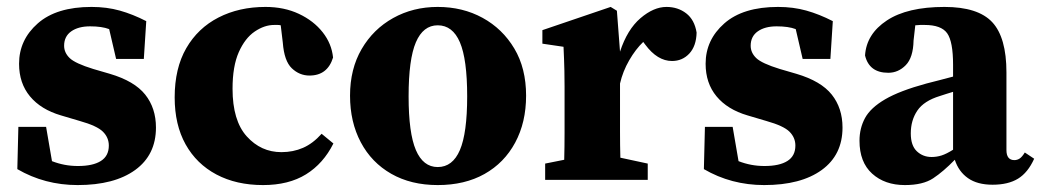

<svg xmlns="http://www.w3.org/2000/svg" viewBox="-20 -519 3004 554"><path d="M204 15Q109 15 30 -31L33 -153H113L130 -54Q148 -47 166.5 -43.5Q185 -40 205 -40Q248 -40 271 -54.5Q294 -69 294 -99Q294 -122 277 -139Q260 -156 210 -170L156 -186Q98 -203 66.5 -241Q35 -279 35 -335Q35 -404 89 -451.5Q143 -499 244 -499Q288 -499 325.5 -488.5Q363 -478 402 -458L395 -349H315L295 -435Q274 -443 240 -443Q206 -443 185.5 -428.5Q165 -414 165 -387Q165 -367 181 -351.5Q197 -336 249 -320L297 -306Q368 -285 399 -246Q430 -207 430 -151Q430 -72 370 -28.5Q310 15 204 15Z M739 15Q662 15 604.5 -15.5Q547 -46 515.5 -102.5Q484 -159 484 -238Q484 -322 517.5 -380Q551 -438 610.5 -468.5Q670 -499 746 -499Q800 -499 842.5 -479Q885 -459 911 -426Q937 -393 941 -353Q925 -301 873 -301Q844 -301 822 -322Q800 -343 796 -396L790 -446Q786 -447 781 -447Q776 -447 771 -447Q743 -447 715 -428Q687 -409 669 -368.5Q651 -328 651 -263Q651 -171 692 -125.5Q733 -80 792 -80Q826 -80 854.5 -92.5Q883 -105 908 -133L942 -105Q913 -47 863 -16Q813 15 739 15Z M1243 15Q1166 15 1109 -17.5Q1052 -50 1021 -108.5Q990 -167 990 -243Q990 -320 1023.5 -377.5Q1057 -435 1114.5 -467Q1172 -499 1243 -499Q1315 -499 1372.5 -467.5Q1430 -436 1464 -379Q1498 -322 1498 -243Q1498 -166 1466.5 -107.5Q1435 -49 1378 -17Q1321 15 1243 15ZM1243 -37Q1286 -37 1307 -86Q1328 -135 1328 -241Q1328 -348 1307 -397Q1286 -446 1243 -446Q1201 -446 1180 -397Q1159 -348 1159 -241Q1159 -135 1180 -86Q1201 -37 1243 -37Z M1553 0V-47L1608 -58Q1609 -95 1609 -137Q1609 -179 1609 -210V-269Q1609 -297 1608.5 -315Q1608 -333 1607.5 -348.5Q1607 -364 1606 -384L1545 -393V-432L1742 -499L1760 -488L1769 -370Q1790 -434 1828 -466.5Q1866 -499 1903 -499Q1936 -499 1960 -480.5Q1984 -462 1990 -425Q1989 -386 1969 -364.5Q1949 -343 1919 -343Q1877 -343 1842 -390L1836 -398Q1814 -377 1795.5 -345Q1777 -313 1769 -278V-210Q1769 -179 1769 -139Q1769 -99 1770 -64L1849 -47V0Z M2185 15Q2090 15 2011 -31L2014 -153H2094L2111 -54Q2129 -47 2147.5 -43.5Q2166 -40 2186 -40Q2229 -40 2252 -54.5Q2275 -69 2275 -99Q2275 -122 2258 -139Q2241 -156 2191 -170L2137 -186Q2079 -203 2047.5 -241Q2016 -279 2016 -335Q2016 -404 2070 -451.5Q2124 -499 2225 -499Q2269 -499 2306.5 -488.5Q2344 -478 2383 -458L2376 -349H2296L2276 -435Q2255 -443 2221 -443Q2187 -443 2166.5 -428.5Q2146 -414 2146 -387Q2146 -367 2162 -351.5Q2178 -336 2230 -320L2278 -306Q2349 -285 2380 -246Q2411 -207 2411 -151Q2411 -72 2351 -28.5Q2291 15 2185 15Z M2844 14Q2800 14 2773 -5Q2746 -24 2735 -58Q2702 -24 2672.5 -4.5Q2643 15 2591 15Q2533 15 2496.5 -18Q2460 -51 2460 -113Q2460 -149 2476 -178.5Q2492 -208 2534 -232.5Q2576 -257 2653 -278Q2673 -283 2692 -288Q2711 -293 2730 -298V-332Q2730 -399 2713 -423Q2696 -447 2648 -447Q2641 -447 2635 -447Q2629 -447 2621 -446L2616 -402Q2615 -353 2593.5 -331Q2572 -309 2543 -309Q2488 -309 2476 -359Q2480 -421 2539 -460Q2598 -499 2705 -499Q2802 -499 2843 -455Q2884 -411 2884 -310V-86Q2884 -57 2907 -57Q2915 -57 2922 -61.5Q2929 -66 2937 -79L2964 -61Q2946 -21 2917.5 -3.5Q2889 14 2844 14ZM2608 -134Q2608 -99 2625.5 -82.5Q2643 -66 2668 -66Q2683 -66 2697 -70.5Q2711 -75 2730 -87V-254Q2720 -251 2710.5 -248Q2701 -245 2692 -242Q2646 -228 2627 -200Q2608 -172 2608 -134Z"/></svg>

Font: Source Serif 4
Style: Bold
Weight: 700
Designer: Frank Grießhammer
Foundry: Adobe
Version: Version 4.005;hotconv 1.1.0;makeotfexe 2.6.0